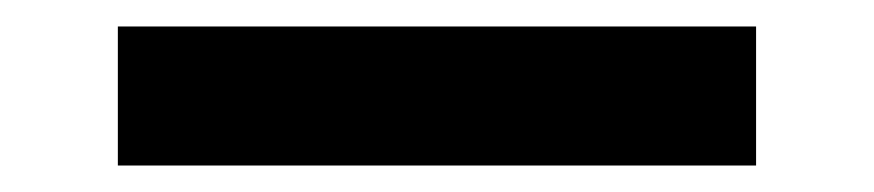

<svg xmlns="http://www.w3.org/2000/svg" viewBox="-20 -30 660 145"><path d="M69 -10H551V95H69Z"/></svg>

Font: BLUETTI 2.0 Medium
Style: Italic
Weight: 500
Designer: Stijn de Vries
Foundry: tokotype
Version: Version 2.005;October 31, 2023;FontCreator 14.0.0.2814 64-bi